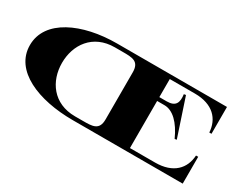

<svg xmlns="http://www.w3.org/2000/svg" viewBox="-87 -1109 1890 1518"><g transform="rotate(30 857.5 -350.0)"><path d="M1364 -665C1531 -665 1610 -574 1617 -455H1637V-700H634C317 -700 43 -576 43 -345C43 -113 317 0 634 0H1637V-245H1617C1610 -125 1531 -35 1364 -35H1135V-465H1202C1279 -465 1351 -395 1405 -274L1423 -277L1309 -620L1291 -617C1301 -545 1285 -500 1202 -500H1135V-665ZM855 -565V-135C855 -35 792 -35 705 -35H634C433 -35 333 -185 333 -350C333 -515 433 -665 634 -665H705C792 -665 855 -665 855 -565Z"/></g></svg>

Font: Sprat Extended Black
Style: Regular
Weight: 900
Width: 9
Designer: Ethan Nakache
Foundry: Collletttivo
Version: Version 2.000;Glyphs 3.2 (3217)